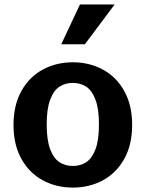

<svg xmlns="http://www.w3.org/2000/svg" viewBox="-20 -838 660 870"><path d="M41.2 -272.1Q41.2 -361.4 76.9 -425.5Q112.6 -489.7 173.8 -522.7Q235.1 -555.8 310 -555.8Q384.9 -555.8 446.2 -522.7Q507.4 -489.7 543.1 -425.5Q578.8 -361.4 578.8 -272.1Q578.8 -182.3 543.1 -118.2Q507.4 -54.1 446.2 -21Q384.9 12 310 12Q235.1 12 173.8 -21Q112.6 -54.1 76.9 -118.2Q41.2 -182.3 41.2 -272.1ZM428.4 -274.2Q428.4 -344.6 412.6 -386.4Q396.8 -428.2 370.6 -445.3Q344.4 -462.3 310 -462.3Q275.6 -462.3 249.4 -445.3Q223.2 -428.2 207.4 -386.4Q191.6 -344.6 191.6 -274.2Q191.6 -203.3 207.4 -161.7Q223.2 -120.1 249.4 -103Q275.6 -86 310 -86Q344.4 -86 370.6 -103Q396.8 -120.1 412.6 -161.7Q428.4 -203.3 428.4 -274.2ZM499.4 -817.7H342.3L257.6 -637.4H364.6Z"/></svg>

Font: Monaspace Xenon Var
Style: Regular
Weight: 400
Designer: Riley Cran and the Lettermatic Team
Version: Version 1.000 (Monaspace Xenon Var)